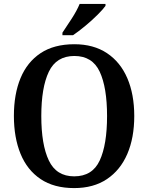

<svg xmlns="http://www.w3.org/2000/svg" viewBox="-20 -951 758 981"><path d="M359 10Q256 10 187.5 -36Q119 -82 85 -165Q51 -248 51 -359Q51 -470 85 -552Q119 -634 187.5 -679.5Q256 -725 360 -725Q458 -725 526.5 -679.5Q595 -634 630.5 -551.5Q666 -469 666 -358Q666 -247 630.5 -164.5Q595 -82 526.5 -36Q458 10 359 10ZM359 -50Q452 -50 489.5 -131Q527 -212 527 -358Q527 -504 489.5 -584.5Q452 -665 360 -665Q268 -665 229.5 -584.5Q191 -504 191 -358Q191 -212 229.5 -131Q268 -50 359 -50ZM299 -784Q320 -815 346.5 -856Q373 -897 387 -931H519V-921Q507 -904 478.5 -875.5Q450 -847 415.5 -818.5Q381 -790 353 -771H299Z"/></svg>

Font: Noto Serif Hebrew SemiCondensed SemiBold
Style: Regular
Weight: 600
Width: 4
Designer: Monotype Design Team
Foundry: Monotype Imaging Inc.
Version: Version 2.004; ttfautohint (v1.8.4.7-5d5b)